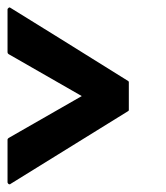

<svg xmlns="http://www.w3.org/2000/svg" viewBox="-60 -679 440 510"><path d="M282.2 -459Q282.2 -435.5 282.2 -387.7Q282.2 -387.7 282.2 -385.7Q281.2 -384.8 280.3 -383.8Q175.8 -319.3 -32.2 -190.4Q-33.2 -189.5 -33.2 -189.5Q-34.2 -189.5 -35.2 -189.5Q-36.1 -189.5 -36.1 -189.5Q-36.1 -189.5 -37.1 -190.4Q-38.1 -190.4 -39.1 -192.4Q-40 -193.4 -40 -195.3Q-40 -232.4 -40 -307.6Q-40 -309.6 -39.1 -310.5Q-38.1 -311.5 -37.1 -312.5Q27.3 -349.6 157.2 -423.8Q92.8 -460.9 -37.1 -535.2Q-38.1 -536.1 -39.1 -537.1Q-40 -539.1 -40 -540Q-40 -578.1 -40 -654.3Q-40 -655.3 -39.1 -656.2Q-38.1 -657.2 -37.1 -658.2Q-36.1 -659.2 -35.2 -659.2Q-33.2 -659.2 -32.2 -658.2Q72.3 -593.8 280.3 -463.9Q281.2 -462.9 282.2 -461.9Q282.2 -461.9 282.2 -461.9Q282.2 -460.9 282.2 -459Z"/></svg>

Font: Typeface
Style: Regular
Weight: 400
Version: Version 1.0